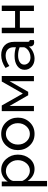

<svg xmlns="http://www.w3.org/2000/svg" viewBox="1146 -1716 784 3115"><g transform="rotate(-90 1537.5 -159.0)"><path d="M159 -103V213H71V-522H149V-424Q180 -473 230.5 -502Q281 -531 339 -531Q444 -531 515 -450.5Q586 -370 586 -261Q586 -147 520 -68.5Q454 10 352 10Q290 10 240 -21Q190 -52 159 -103ZM496 -261Q496 -341 444 -398Q392 -455 317 -455Q268 -455 218 -420Q168 -385 159 -338V-189Q181 -136 227 -101Q273 -66 325 -66Q400 -66 448 -124.5Q496 -183 496 -261Z M922 -531Q1037 -531 1111.5 -451.5Q1186 -372 1186 -260Q1186 -148 1111.5 -69Q1037 10 922 10Q807 10 733 -69Q659 -148 659 -260Q659 -372 733.5 -451.5Q808 -531 922 -531ZM1096 -261Q1096 -342 1045 -398.5Q994 -455 922 -455Q851 -455 800 -398Q749 -341 749 -259Q749 -178 799.5 -122Q850 -66 922 -66Q994 -66 1045 -122.5Q1096 -179 1096 -261Z M1292 0V-522H1383L1577 -180L1772 -522H1861V0H1777V-395L1605 -93H1549L1376 -395V0Z M1962 -151Q1962 -225 2023.5 -269.5Q2085 -314 2185 -314Q2265 -314 2328 -292V-330Q2328 -390 2292 -424.5Q2256 -459 2190 -459Q2113 -459 2024 -399L1992 -461Q2095 -531 2200 -531Q2300 -531 2358 -475.5Q2416 -420 2416 -321V-100Q2416 -69 2444 -68V0Q2420 4 2406 4Q2377 4 2360.5 -12Q2344 -28 2342 -49L2340 -82Q2306 -39 2252 -14.5Q2198 10 2142 10Q2064 10 2013 -36.5Q1962 -83 1962 -151ZM2302 -114Q2328 -143 2328 -167V-232Q2264 -257 2196 -257Q2128 -257 2087 -230Q2046 -203 2046 -158Q2046 -117 2077.5 -86.5Q2109 -56 2165 -56Q2205 -56 2242 -72Q2279 -88 2302 -114Z M2556 0V-522H2644V-306H2916V-522H3004V0H2916V-228H2644V0Z"/></g></svg>

Font: Raleway-v4020 Medium
Style: Regular
Weight: 500
Designer: Matt McInerney, Pablo Impallari, Rodrigo Fuenzalida
Foundry: Matt McInerney, Pablo Impallari, Rodrigo Fuenzalida
Version: Version 4.020;PS 004.020;hotconv 1.0.88;makeotf.lib2.5.64775